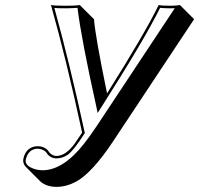

<svg xmlns="http://www.w3.org/2000/svg" viewBox="-20 -668 795 767"><path d="M432.6 -104.5Q349.1 21.5 284.2 57.6Q245.6 78.1 206.1 78.6Q163.6 78.1 140.1 55.7L83.5 -1Q69.8 -16.1 73.2 -33.2Q82.5 -76.2 119.6 -83Q125.5 -84 130.9 -84Q154.3 -83.5 168.9 -69.8Q171.4 -66.9 172.9 -64.9Q175.8 -60.1 179.2 -56.6Q191.4 -45.4 204.6 -44.9Q242.2 -44.9 278.3 -94.2Q288.6 -108.4 308.1 -138.2Q244.6 -432.1 183.6 -647.9Q200.7 -645 243.2 -645Q281.2 -645 298.8 -647.9L355.5 -591.3Q360.8 -522 407.7 -294.9Q559.6 -536.1 613.8 -647.9Q626 -645 663.1 -645Q686.5 -645.5 698.7 -647.9L755.4 -591.3ZM367.7 -166.5 678.2 -635.3Q672.4 -635.3 663.1 -634.8Q633.8 -634.8 619.6 -636.7Q558.1 -511.7 383.3 -237.3L370.1 -216.8L365.2 -240.2Q304.7 -512.7 289.6 -636.7Q272.5 -635.3 243.2 -634.8Q212.9 -634.8 197.3 -636.2Q259.8 -409.7 317.9 -140.6L318.8 -136.2L316.4 -132.8Q274.4 -67.4 251.5 -50.3Q229.5 -35.2 204.6 -35.2Q178.7 -36.1 164.1 -60.1Q153.8 -71.8 130.9 -74.2Q92.8 -72.8 83 -30.8Q78.1 -8.8 110.4 4.4Q118.7 7.8 127.4 9.8Q138.7 11.7 149.4 12.2Q232.4 12.2 315.9 -94.2Q339.8 -124.5 367.7 -166.5Z"/></svg>

Font: Linux Biolinum Shadow O
Style: Italic
Weight: 400
Italic angle: -12°
Designer: Philipp H. Poll
Foundry: Philipp H. Poll
Version: Version 0.6.2